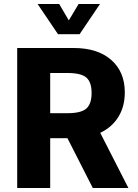

<svg xmlns="http://www.w3.org/2000/svg" viewBox="-20 -940 688 960"><path d="M66 -700H348Q468 -700 536 -640.5Q604 -581 604 -478Q604 -408 572.5 -356.5Q541 -305 483.5 -277Q426 -249 347 -249H100V-374H317Q386 -374 412 -397.5Q438 -421 438 -475Q438 -529 412 -552Q386 -575 317 -575H231V0H66ZM301 -281 452 -333 622 0H444ZM168 -920H276L324 -838L373 -920H480L378 -769H270Z"/></svg>

Font: Moderustic
Style: Bold
Weight: 700
Designer: Tural Alisoy
Foundry: TAFT Foundry
Version: Version 2.120